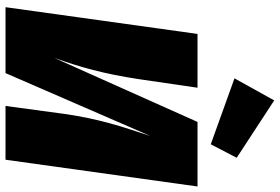

<svg xmlns="http://www.w3.org/2000/svg" viewBox="-179 -835 1014 696"><g transform="rotate(90 328.0 -487.0)"><path d="M344 -974 264 -830 503 -744 552 -838ZM656 -696H422L190 -177C223 -269 248 -357 267 -484L298 -696H103L6 0H245L473 -525C437 -416 412 -343 393 -214L364 0H559Z"/></g></svg>

Font: Fira Sans Heavy
Style: Italic
Weight: 900
Italic angle: -8°
Designer: bBox Type GmbH & Carrois Corporate GbR & Edenspiekermann AG
Foundry: bBox Type GmbH & Carrois Corporate GbR & Edenspiekermann AG
Version: Version 4.301;PS 004.301;hotconv 1.0.88;makeotf.lib2.5.64775